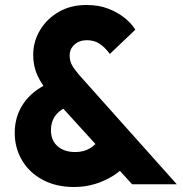

<svg xmlns="http://www.w3.org/2000/svg" viewBox="-20 -738 731 769"><path d="M509 0 185 -356Q147 -398 130 -435.5Q113 -473 113 -518Q113 -572 140.5 -617.5Q168 -663 215.5 -690.5Q263 -718 326 -718Q375 -718 413 -703.5Q451 -689 479 -666.5Q507 -644 522 -619L420 -522Q400 -549 378.5 -563Q357 -577 328 -577Q298 -577 278.5 -559.5Q259 -542 259 -516Q259 -494 268.5 -477Q278 -460 296 -439L688 0ZM277 11Q205 11 151.5 -17.5Q98 -46 68.5 -95.5Q39 -145 39 -206Q39 -272 74 -323.5Q109 -375 179 -407L244 -308Q214 -294 199 -271Q184 -248 184 -216Q184 -190 195.5 -170.5Q207 -151 229 -140Q251 -129 281 -129Q315 -129 339.5 -143.5Q364 -158 381 -184L484 -78Q467 -56 435.5 -35.5Q404 -15 363.5 -2Q323 11 277 11Z"/></svg>

Font: Outfit Thin
Style: Bold
Weight: 700
Version: Version 1.100;gftools[0.9.27]